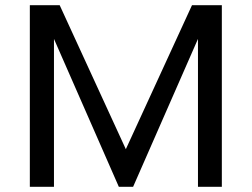

<svg xmlns="http://www.w3.org/2000/svg" viewBox="-20 -720 970 740"><path d="M720 -700 465 -145 210 -700H95V0H188V-570L438 0H493L743 -570V0H835V-700Z"/></svg>

Font: Gully
Style: Regular
Weight: 400
Designer: jaikishan Patel
Foundry: MagicType
Version: Version 1.000;Glyphs 3.2 (3242)